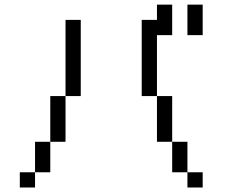

<svg xmlns="http://www.w3.org/2000/svg" viewBox="-20 -887 1040 840"><path d="M600 -800H666.7V-866.7H733.3V-733.3H666.7V-466.7H600ZM133.3 -133.3V-66.7H66.7V-133.3ZM133.3 -266.7H200V-133.3H133.3ZM733.3 -133.3V-266.7H800V-133.3ZM733.3 -266.7H666.7V-466.7H733.3ZM866.7 -733.3H800V-866.7H866.7ZM266.7 -266.7H200V-466.7H266.7ZM266.7 -466.7V-800H333.3V-466.7ZM866.7 -133.3V-66.7H800V-133.3Z"/></svg>

Font: Galmuri14 Regular
Style: Regular
Weight: 400
Designer: Lee Minseo (quiple)
Version: Version 2.399;hotconv 1.1.1;makeotfexe 2.6.0 DEVELOPMENT